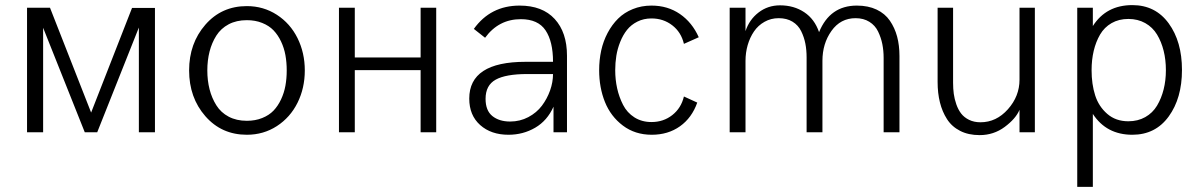

<svg xmlns="http://www.w3.org/2000/svg" viewBox="-20 -518 4697 752"><path d="M85.9 0V-487.8H175.8L336.9 -77.1L497.1 -486.8H586.9V0H523.9V-410.2L360.8 0H312L148.9 -409.2V0Z M946.8 9.8Q847.7 9.8 784.2 -63Q720.7 -135.7 720.7 -242.2Q720.7 -348.1 784.2 -421.1Q847.7 -494.1 946.8 -494.1Q1011.7 -494.1 1064.2 -460.2Q1116.7 -426.3 1145.3 -368.7Q1173.8 -311 1173.8 -242.2Q1173.8 -172.9 1145.3 -115.5Q1116.7 -58.1 1064.5 -24.2Q1012.2 9.8 946.8 9.8ZM946.8 -44.9Q980 -44.9 1006.8 -55.7Q1033.7 -66.4 1051.3 -84.7Q1068.8 -103 1080.8 -128.7Q1092.8 -154.3 1097.9 -182.4Q1103 -210.4 1103 -242.2Q1103 -273.9 1097.9 -302Q1092.8 -330.1 1080.8 -355.5Q1068.8 -380.9 1051.3 -399.2Q1033.7 -417.5 1006.8 -428.2Q980 -439 946.8 -439Q906.2 -439 875.7 -422.9Q845.2 -406.7 827.4 -378.7Q809.6 -350.6 800.8 -316.2Q792 -281.7 792 -242.2Q792 -202.6 800.8 -168.2Q809.6 -133.8 827.4 -105.5Q845.2 -77.1 875.7 -61Q906.2 -44.9 946.8 -44.9Z M1307.6 0V-487.8H1369.6V-293H1627.4V-487.8H1688.5V0H1627.4V-243.2H1369.6V0Z M1971.7 9.8Q1903.3 9.8 1860.6 -28.3Q1817.9 -66.4 1817.9 -131.8Q1817.9 -275.9 2038.1 -275.9H2146Q2146 -355.5 2116.7 -399.2Q2087.4 -442.9 2020 -442.9Q1933.1 -442.9 1879.9 -370.1L1835.9 -404.8Q1901.4 -496.1 2015.1 -496.1Q2104.5 -496.1 2152.6 -443.6Q2200.7 -391.1 2200.7 -299.8V0H2147.9V-100.1Q2123.5 -45.4 2076.2 -17.8Q2028.8 9.8 1971.7 9.8ZM1978 -42Q2016.6 -42 2049.3 -59.3Q2082 -76.7 2102.5 -104Q2123 -131.3 2134.5 -163.8Q2146 -196.3 2146 -228H2044.9Q1961.4 -228 1921.6 -206.1Q1881.8 -184.1 1881.8 -130.9Q1881.8 -85 1908.4 -63.5Q1935.1 -42 1978 -42Z M2532.7 9.8Q2467.3 9.8 2419.7 -26.1Q2372.1 -62 2349.4 -118.4Q2326.7 -174.8 2326.7 -243.2Q2326.7 -283.2 2334.7 -320.1Q2342.8 -356.9 2359.9 -389.2Q2377 -421.4 2400.9 -445.1Q2424.8 -468.8 2458.5 -482.4Q2492.2 -496.1 2531.7 -496.1Q2595.2 -496.1 2643.1 -463.1Q2690.9 -430.2 2716.8 -372.1L2658.7 -346.2Q2647.9 -392.1 2613 -418.9Q2578.1 -445.8 2531.7 -445.8Q2501 -445.8 2476.3 -433.3Q2451.7 -420.9 2435.8 -400.9Q2419.9 -380.9 2409.2 -354Q2398.4 -327.1 2394 -299.6Q2389.6 -272 2389.6 -243.2Q2389.6 -206.1 2397.2 -171.9Q2404.8 -137.7 2420.4 -107.2Q2436 -76.7 2464.8 -58.3Q2493.7 -40 2531.7 -40Q2578.6 -40 2613.3 -67.4Q2647.9 -94.7 2658.7 -140.1L2710.9 -116.2Q2689.9 -56.6 2643.3 -23.4Q2596.7 9.8 2532.7 9.8Z M2837.9 0V-487.8H2899.9V-396Q2914.6 -440.9 2950.9 -469Q2987.3 -497.1 3035.2 -497.1Q3089.4 -497.1 3129.9 -470.2Q3170.4 -443.4 3188 -392.1Q3230.5 -496.1 3335.9 -496.1Q3380.4 -496.1 3413.3 -480.5Q3446.3 -464.8 3465.3 -437Q3484.4 -409.2 3493.7 -374.8Q3502.9 -340.3 3502.9 -298.8V0H3440.9V-291Q3440.9 -319.8 3435.8 -345.2Q3430.7 -370.6 3419.2 -394.5Q3407.7 -418.5 3385 -432.6Q3362.3 -446.8 3331.1 -446.8Q3272 -446.8 3236.6 -397Q3201.2 -347.2 3201.2 -279.8V0H3139.2V-293Q3139.2 -322.3 3134.3 -347.4Q3129.4 -372.6 3117.9 -396Q3106.4 -419.4 3084 -433.1Q3061.5 -446.8 3029.8 -446.8Q2999.5 -446.8 2974.4 -432.6Q2949.2 -418.5 2933.1 -394.8Q2917 -371.1 2908.4 -341.3Q2899.9 -311.5 2899.9 -279.8V0Z M3816.9 11.2Q3772.9 11.2 3740.5 -5.4Q3708 -22 3689.2 -51.3Q3670.4 -80.6 3661.4 -116.9Q3652.3 -153.3 3652.3 -196.8V-487.8H3712.9V-193.8Q3712.9 -170.9 3715.6 -150.6Q3718.3 -130.4 3725.6 -109.4Q3732.9 -88.4 3744.6 -73.2Q3756.3 -58.1 3775.6 -48.6Q3794.9 -39.1 3820.3 -39.1Q3882.3 -39.1 3927.7 -90.1Q3973.1 -141.1 3973.1 -206.1V-487.8H4033.2V0H3973.1V-87.9Q3958.5 -53.2 3915.3 -21Q3872.1 11.2 3816.9 11.2Z M4199.2 213.9V-487.8H4260.3V-416Q4312.5 -498 4415 -498Q4505.4 -498 4557.4 -426.5Q4609.4 -355 4609.4 -244.1Q4609.4 -133.3 4557.4 -61.8Q4505.4 9.8 4415 9.8Q4313.5 9.8 4260.3 -71.8V213.9ZM4399.4 -43Q4436.5 -43 4465.6 -59.3Q4494.6 -75.7 4511.7 -104.2Q4528.8 -132.8 4537.6 -168Q4546.4 -203.1 4546.4 -243.2Q4546.4 -283.7 4537.6 -319.1Q4528.8 -354.5 4511.7 -382.8Q4494.6 -411.1 4465.6 -427.5Q4436.5 -443.8 4399.4 -443.8Q4362.3 -443.8 4333.7 -427.5Q4305.2 -411.1 4288.6 -382.6Q4272 -354 4263.7 -318.8Q4255.4 -283.7 4255.4 -243.2Q4255.4 -188.5 4269.3 -144.8Q4283.2 -101.1 4316.7 -72Q4350.1 -43 4399.4 -43Z"/></svg>

Font: HK Grotesk Light
Style: Regular
Weight: 300
Designer: Alfredo Marco Pradil and Stefan Peev
Foundry: Hanken Design Co.
Version: Version 1.045;PS 001.045;hotconv 1.0.88;makeotf.lib2.5.64775